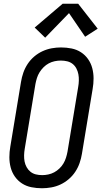

<svg xmlns="http://www.w3.org/2000/svg" viewBox="-20 -996 541 1024"><path d="M204 8Q175 8 147.5 2.5Q120 -3 97.5 -17.5Q75 -32 59.5 -54Q44 -76 37 -102.5Q30 -129 30 -157.5Q30 -186 35 -214L92 -559Q96 -584 104.5 -608.5Q113 -633 127.5 -655Q142 -677 162.5 -694.5Q183 -712 207 -723Q231 -734 256 -738.5Q281 -743 305 -743Q334 -743 361.5 -737.5Q389 -732 411.5 -717.5Q434 -703 449.5 -681Q465 -659 472 -632.5Q479 -606 479 -577.5Q479 -549 474 -521L417 -176Q413 -151 404.5 -126.5Q396 -102 381.5 -80Q367 -58 346.5 -40.5Q326 -23 302.5 -12Q279 -1 253.5 3.5Q228 8 204 8ZM205 -62Q221 -62 237.5 -65.5Q254 -69 269 -77Q284 -85 297 -97.5Q310 -110 318.5 -124.5Q327 -139 332 -155Q337 -171 340 -187L397 -532Q400 -549 400.5 -566.5Q401 -584 398 -600Q395 -616 387.5 -630.5Q380 -645 367.5 -655Q355 -665 338.5 -669Q322 -673 304 -673Q288 -673 271.5 -669.5Q255 -666 240 -658Q225 -650 212.5 -637.5Q200 -625 191 -610.5Q182 -596 177 -580Q172 -564 169 -548L112 -203Q109 -186 108.5 -168.5Q108 -151 111 -135Q114 -119 122 -104.5Q130 -90 142.5 -80Q155 -70 171 -66Q187 -62 205 -62ZM221 -795 165 -849 314 -976H397L501 -843L434 -800L348 -926Z"/></svg>

Font: Iosevka SS04
Style: Italic
Weight: 400
Italic angle: -9°
Monospace: yes
Designer: Belleve Invis
Foundry: Belleve Invis
Version: Version 19.0.0; ttfautohint (v1.8.4)